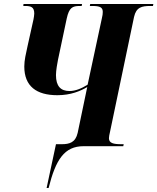

<svg xmlns="http://www.w3.org/2000/svg" viewBox="-20 -734 790 964"><path d="M214 210H224C260 67 303 0 400 0H599L601 -10H589C550 -10 527 -15 527 -40C527 -48 529 -57 533 -75L653 -649C664 -698 692 -704 735 -704H748L750 -714H433L431 -704H444C482 -704 496 -697 496 -674C496 -666 495 -655 491 -640L420 -309C390 -290 359 -277 329 -277C285 -277 261 -301 261 -357C261 -380 268 -418 271 -433L315 -641C327 -696 344 -704 380 -704H390L392 -714H98L97 -704H107C136 -704 152 -698 152 -666C152 -660 150 -646 148 -636L118 -501C110 -464 102 -432 102 -400C102 -301 163 -256 268 -256C336 -256 384 -277 418 -297L370 -67C359 -18 328 -10 290 -10H261Z"/></svg>

Font: Noto Serif Display Condensed ExtraBold
Style: Italic
Weight: 800
Width: 3
Italic angle: -12°
Designer: Monotype Design Team
Foundry: Monotype Imaging Inc.
Version: Version 2.009